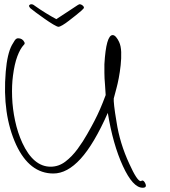

<svg xmlns="http://www.w3.org/2000/svg" viewBox="-20 -784 800 903"><path d="M355 -764Q360 -764 365.5 -760.5Q371 -757 374 -752Q376 -747 373 -744Q372 -742 362 -733Q352 -724 336 -711.5Q320 -699 304 -686.5Q288 -674 274.5 -666Q261 -658 255 -658Q249 -658 230.5 -669Q212 -680 190 -695.5Q168 -711 149 -725Q130 -739 122 -746Q120 -748 118 -752Q115 -757 118.5 -760.5Q122 -764 127 -764Q135 -764 142 -758Q167 -740 195.5 -722.5Q224 -705 245 -694Q256 -701 272.5 -712Q289 -723 306 -734Q323 -745 335.5 -753.5Q348 -762 351 -763Q352 -764 355 -764ZM651 99Q605 99 558 -3Q511 -105 487 -253Q422 -106 359 -37Q296 32 231 32Q119 32 56 -103Q-10 -247 7 -447Q14 -531 36 -572Q42 -583 49 -593.5Q56 -604 65 -604Q86 -604 95 -585Q98 -578 92 -573Q75 -555 61.5 -519Q48 -483 41 -428Q35 -383 37 -327.5Q39 -272 51 -216Q63 -160 85 -112Q137 0 218 0Q256 0 287.5 -24Q319 -48 345 -83.5Q371 -119 390 -153Q410 -188 424 -215Q438 -242 450.5 -270.5Q463 -299 477 -337L474 -384Q471 -417 471 -441.5Q471 -466 471 -482Q479 -619 510 -619Q518 -619 526 -609.5Q534 -600 540 -587Q549 -568 550 -539Q551 -510 547.5 -477.5Q544 -445 538.5 -416.5Q533 -388 528 -370L515 -321Q514 -313 517 -285.5Q520 -258 528 -211Q543 -111 588 -14Q625 68 642 68Q645 68 645.5 66.5Q646 65 649 65Q657 65 663 78Q673 99 651 99Z"/></svg>

Font: Oooh Baby
Style: Normal
Weight: 400
Designer: Robert E. Leuschke
Foundry: Robert E. Leuschke
Version: Version 1.011; ttfautohint (v1.8.3)